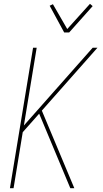

<svg xmlns="http://www.w3.org/2000/svg" viewBox="-20 -985 540 1005"><path d="M348 0 185 -390 99 -293 51 0H32L153 -735H172L105 -328L465 -735H490L199 -406L369 0ZM316 -815 240 -955 257 -963 332 -833 451 -965 465 -953 342 -815Z"/></svg>

Font: Iosevka Thin
Style: Italic
Weight: 100
Italic angle: -9°
Monospace: yes
Designer: Belleve Invis
Foundry: Belleve Invis
Version: Version 32.5.0; ttfautohint (v1.8.4)